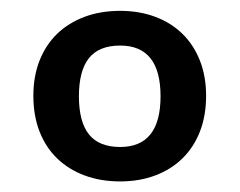

<svg xmlns="http://www.w3.org/2000/svg" viewBox="-20 -749 442 354"><path d="M201.5 -478Q276 -478 276 -571.5Q276 -665 201.5 -665Q162.5 -665 144 -641.8Q125.5 -618.5 125.5 -571.5Q125.5 -524.5 144 -501.2Q162.5 -478 201.5 -478ZM201.5 -729Q237 -729 266.2 -718Q295.5 -707 316.2 -686.8Q337 -666.5 348.5 -637.5Q360 -608.5 360 -572.5Q360 -535.5 348.5 -506.2Q337 -477 316.2 -456.8Q295.5 -436.5 266.2 -425.5Q237 -414.5 201.5 -414.5Q165.5 -414.5 136 -425.5Q106.5 -436.5 85.5 -456.8Q64.5 -477 53 -506.2Q41.5 -535.5 41.5 -572.5Q41.5 -608.5 53 -637.5Q64.5 -666.5 85.5 -686.8Q106.5 -707 136 -718Q165.5 -729 201.5 -729Z"/></svg>

Font: Lato
Style: Regular
Weight: 600
Designer: Lukasz Dziedzic
Foundry: tyPoland Lukasz Dziedzic
Version: Version 2.006; 2014-01-15; ttfautohint (v1.4.1)